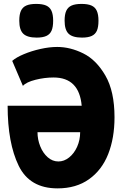

<svg xmlns="http://www.w3.org/2000/svg" viewBox="-20 -976 640 1006"><path d="M580 -361.5Q580 -252.5 546.8 -168.5Q513.5 -84.5 446.2 -36.8Q379 11 281.5 11Q135.5 11 77.8 -107.8Q20 -226.5 20 -422H408Q395 -570 260.5 -570Q214 -570 166 -558Q118 -546 100 -526L44 -657Q65 -675.5 105 -692.2Q145 -709 192 -719.5Q239 -730 279.5 -730Q348 -730 416.2 -696.2Q484.5 -662.5 532.2 -580Q580 -497.5 580 -361.5ZM286 -130Q316 -130 342.2 -151Q368.5 -172 384.2 -207.2Q400 -242.5 400 -283.5H176.5Q176.5 -245 190.8 -209.5Q205 -174 230 -152Q255 -130 286 -130ZM81 -867.5Q81 -900.5 89.8 -919.5Q98.5 -938.5 117.8 -947Q137 -955.5 169.5 -955.5Q202.5 -955.5 221.8 -947Q241 -938.5 249.8 -919.2Q258.5 -900 258.5 -867.5Q258.5 -834.5 250.2 -815.5Q242 -796.5 223.2 -787.8Q204.5 -779 172 -779Q123 -779 102 -799.2Q81 -819.5 81 -867.5ZM318.5 -867.5Q318.5 -900.5 327.2 -919.5Q336 -938.5 355.2 -947Q374.5 -955.5 407 -955.5Q440 -955.5 459.2 -947Q478.5 -938.5 487.2 -919.2Q496 -900 496 -867.5Q496 -834.5 487.8 -815.5Q479.5 -796.5 460.8 -787.8Q442 -779 409.5 -779Q360.5 -779 339.5 -799.2Q318.5 -819.5 318.5 -867.5Z"/></svg>

Font: JuliaMono Black
Style: Regular
Weight: 900
Monospace: yes
Designer: cormullion
Foundry: corm
Version: Version 0.054; ttfautohint (v1.8.4)